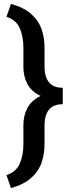

<svg xmlns="http://www.w3.org/2000/svg" viewBox="-20 -800 373 998"><path d="M37.1 177.7 13.7 110.4Q64.5 93.3 83 49.8Q101.6 6.3 101.6 -49.8V-149.4Q101.6 -199.7 123 -239.5Q144.5 -279.3 191.4 -301.3Q144.5 -322.8 123 -362.5Q101.6 -402.3 101.6 -452.1V-552.7Q101.6 -609.4 83 -652.8Q64.5 -696.3 13.7 -712.9L37.1 -779.8Q104 -761.2 142.1 -727.3Q180.2 -693.4 195.8 -648.7Q211.4 -604 211.4 -552.7V-452.1Q211.4 -402.8 233.6 -373.3Q255.9 -343.8 306.2 -343.8V-258.3Q255.9 -258.3 233.6 -228.8Q211.4 -199.2 211.4 -149.4V-49.8Q211.4 1.5 195.8 46.1Q180.2 90.8 142.1 124.8Q104 158.7 37.1 177.7Z"/></svg>

Font: Vazirmatn RD FD Medium
Style: Regular
Weight: 500
Designer: Saber Rastikerdar
Foundry: Saber Rastikerdar
Version: Version 33.003